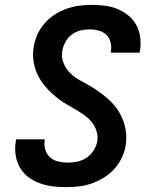

<svg xmlns="http://www.w3.org/2000/svg" viewBox="-20 -763 640 791"><path d="M252 8Q223 8 195.5 4.5Q168 1 142.5 -8.5Q117 -18 96 -34Q75 -50 62 -73Q49 -96 44.5 -123.5Q40 -151 45 -180L46 -189H165L164 -185Q161 -164 167 -145Q173 -126 187 -114Q201 -102 220.5 -97.5Q240 -93 260 -93Q280 -93 300 -97.5Q320 -102 337 -113.5Q354 -125 365.5 -143Q377 -161 381 -181Q384 -203 377.5 -223.5Q371 -244 358 -260Q345 -276 328 -288Q311 -300 293.5 -310.5Q276 -321 257.5 -331.5Q239 -342 222.5 -354.5Q206 -367 191 -381Q176 -395 163 -411Q150 -427 140 -445Q130 -463 124 -483.5Q118 -504 116.5 -526Q115 -548 119 -570Q123 -596 134 -620.5Q145 -645 163 -666Q181 -687 205 -702.5Q229 -718 254.5 -727Q280 -736 306 -739.5Q332 -743 357 -743Q385 -743 412.5 -739.5Q440 -736 464 -726Q488 -716 508.5 -699.5Q529 -683 541.5 -660Q554 -637 557.5 -610Q561 -583 557 -555L555 -546H436L437 -550Q440 -570 435.5 -588.5Q431 -607 418 -619.5Q405 -632 386.5 -637Q368 -642 349 -642Q330 -642 311.5 -637.5Q293 -633 276.5 -621Q260 -609 250 -591Q240 -573 237 -555Q232 -528 241.5 -504Q251 -480 268.5 -462.5Q286 -445 308 -433Q330 -421 351.5 -408.5Q373 -396 393.5 -381Q414 -366 432 -349Q450 -332 464 -311.5Q478 -291 487 -267.5Q496 -244 499 -218Q502 -192 498 -165Q494 -139 482 -113.5Q470 -88 451 -67Q432 -46 407.5 -31Q383 -16 357 -7Q331 2 304.5 5Q278 8 252 8Z"/></svg>

Font: Iosevka Custom Oblique
Style: Bold
Weight: 700
Italic angle: -9°
Monospace: yes
Designer: Belleve Invis
Foundry: Belleve Invis
Version: Version 30.1.2; ttfautohint (v1.8.4)